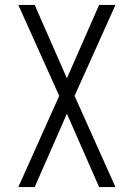

<svg xmlns="http://www.w3.org/2000/svg" viewBox="-20 -540 540 775"><path d="M54 215 219 -153 54 -520H120L250 -224L380 -520H446L281 -153L446 215H380L250 -81L120 215Z"/></svg>

Font: Iosevka Fixed Light
Style: Regular
Weight: 300
Monospace: yes
Designer: Belleve Invis
Foundry: Belleve Invis
Version: Version 32.3.0